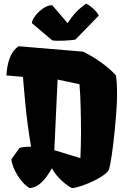

<svg xmlns="http://www.w3.org/2000/svg" viewBox="-20 -1006 691 1037"><path d="M140.6 9.8C197.3 6.3 235.4 -54.2 260.7 -97.7C275.4 -65.4 318.4 -17.1 368.7 10.3C431.6 3.4 558.6 -56.2 569.3 -92.8C588.4 -158.2 612.3 -410.6 612.3 -486.3C612.3 -553.2 609.9 -568.8 606.4 -598.6C559.6 -651.4 483.9 -700.7 428.2 -727.1L80.6 -756.3C30.3 -721.7 19 -657.2 14.6 -598.6L104 -590.8C112.3 -499 119.6 -377 147.9 -213.4H132.3C115.7 -213.4 98.1 -211.4 85 -206.5L41.5 -146C45.9 -90.8 99.6 -9.8 140.6 9.8ZM273.4 -193.8 291 -576.2 409.2 -551.3C415 -489.3 417.5 -381.8 417.5 -286.1C417.5 -244.1 416 -191.9 414.1 -151.9L281.7 -192.4ZM262.2 -788.1C287.6 -782.7 363.3 -787.6 387.2 -792L513.7 -921.9C502.4 -944.8 469.2 -975.6 444.8 -986.3C399.9 -954.1 378.4 -930.2 344.7 -880.9L262.7 -977.5C218.3 -981 154.3 -916.5 152.3 -880.9Z"/></svg>

Font: Fruktur
Style: Regular
Weight: 400
Designer: Viktoriya Grabowska
Foundry: Viktoriya Grabowska
Version: Version 1.002